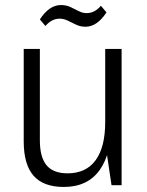

<svg xmlns="http://www.w3.org/2000/svg" viewBox="-20 -734 583 761"><path d="M138 -178Q138 -111 164.5 -79Q191 -47 248 -47Q321 -47 359 -99Q397 -151 397 -250L423 -316V-255Q423 -127 375 -60Q327 7 233 7Q152 7 113 -37.5Q74 -82 74 -174V-540H138ZM462 0H422L397 -168V-540H462ZM138 -657Q156 -685 177 -699.5Q198 -714 221 -714Q242 -714 258.5 -706.5Q275 -699 291 -690.5Q307 -682 323 -682Q339 -682 353 -689Q367 -696 380 -711L402 -685Q384 -657 363 -642.5Q342 -628 319 -628Q299 -628 282 -636Q265 -644 249 -652Q233 -660 216 -660Q201 -660 187 -653Q173 -646 160 -631Z"/></svg>

Font: Pathway Extreme SemiCondensed ExtraLight
Style: Regular
Weight: 250
Width: 4
Version: Version 1.001;gftools[0.9.26]